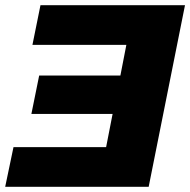

<svg xmlns="http://www.w3.org/2000/svg" viewBox="-25 -720 733 740"><path d="M462 -547H100L131 -700H688L548 0H-5L27 -153H384L409 -281H96L126 -429H439Z"/></svg>

Font: Montserrat ExtraBold
Style: Italic
Weight: 800
Italic angle: -11.3°
Designer: Julieta Ulanovsky
Foundry: Julieta Ulanovsky
Version: Version 9.000; ttfautohint (v1.8.4.7-5d5b)